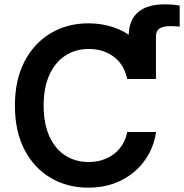

<svg xmlns="http://www.w3.org/2000/svg" viewBox="-20 -844 838 874"><path d="M565.9 -484.4V-679.7Q565.9 -751 607.4 -787.6Q648.9 -824.2 730 -824.2Q750.5 -824.2 768.1 -822.8Q785.6 -821.3 797.9 -818.4V-722.7Q788.1 -723.6 777.3 -724.4Q766.6 -725.1 756.8 -725.1Q721.7 -725.1 705.8 -714.1Q689.9 -703.1 689.9 -679.2V-484.4ZM382.3 10.3Q286.1 10.3 210.4 -34.4Q134.8 -79.1 91.3 -162.8Q47.9 -246.6 47.9 -363.3Q47.9 -480.5 91.6 -564.2Q135.3 -647.9 210.9 -692.9Q286.6 -737.8 382.3 -737.8Q442.4 -737.8 494.6 -720.5Q546.9 -703.1 587.6 -670.4Q628.4 -637.7 654.8 -590.8Q681.2 -543.9 689.9 -484.4H558.6Q552.2 -517.1 536.9 -542.5Q521.5 -567.9 498.3 -585.4Q475.1 -603 446.3 -612.1Q417.5 -621.1 384.3 -621.1Q323.2 -621.1 276.9 -590.6Q230.5 -560.1 204.6 -502.7Q178.7 -445.3 178.7 -363.3Q178.7 -280.8 204.8 -223.4Q231 -166 277.3 -136.2Q323.7 -106.4 383.8 -106.4Q417 -106.4 445.8 -115.7Q474.6 -125 497.8 -142.3Q521 -159.7 536.9 -185.1Q552.7 -210.4 559.1 -243.2H690.4Q683.1 -189.9 658 -143.8Q632.8 -97.7 592.5 -63Q552.2 -28.3 499.3 -9Q446.3 10.3 382.3 10.3Z"/></svg>

Font: Inter 17pt SemiBold
Style: Regular
Weight: 600
Version: Version 4.001;git-66647c0bb